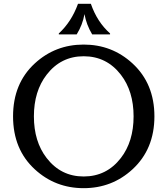

<svg xmlns="http://www.w3.org/2000/svg" viewBox="-20 -982 883 1012"><path d="M391.1 -961.9H459Q491.7 -866.7 560.1 -805.7V-800.8H465.8Q435.1 -852.1 425.3 -907.7Q415.5 -851.6 384.3 -800.8H290V-805.7Q356.9 -867.2 391.1 -961.9ZM163.6 -89.4Q48.8 -194.8 48.8 -368.7Q48.8 -542.5 163.6 -647.9Q271.5 -747.1 420.9 -747.1Q570.3 -747.1 678.2 -647.9Q793.9 -541.5 793.9 -368.7Q793.9 -195.8 678.2 -89.4Q570.3 9.8 420.9 9.8Q271.5 9.8 163.6 -89.4ZM420.9 -51.8Q542 -51.8 617.2 -149.4Q684.1 -236.3 684.1 -368.7Q684.1 -501 617.2 -587.9Q542 -685.5 420.9 -685.5Q300.8 -685.5 225.6 -587.9Q158.7 -501 158.7 -368.7Q158.7 -236.3 225.6 -149.4Q300.8 -51.8 420.9 -51.8Z"/></svg>

Font: Classica
Style: Book
Weight: 400
Designer: Wojciech Kalinowski "wmk69" (wmk69@o2.pl)
Foundry: Wojciech Kalinowski "wmk69" (wmk69@o2.pl)
Version: Version 2.1.1; 2021-05-14